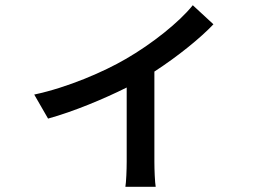

<svg xmlns="http://www.w3.org/2000/svg" viewBox="-20 -633 1040 735"><path d="M797 -540 718 -613C667 -549 562 -465 461 -407C379 -359 239 -298 111 -271L164 -179C262 -206 379 -255 465 -298V-14C465 17 463 65 460 82H576C573 65 571 17 571 -14V-359C662 -418 749 -489 797 -540Z"/></svg>

Font: Spoqa Han Sans Neo Medium
Style: Regular
Weight: 500
Designer: [Spoqa Han Sans Neo] Dong-huui Kim ___ Younghwa Kang ___ Yujin Lee ___ [Noto Sans] Ryoko NISHIZUKA ____ (kana & ideograp
Foundry: Spoqa (http://www.spoqa-han-sans.com)
Version: Version 1.100;hotconv 1.0.109;makeotfexe 2.5.65596